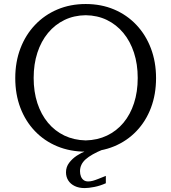

<svg xmlns="http://www.w3.org/2000/svg" viewBox="-20 -745 853 956"><path d="M406.7 10.2Q329.4 10.2 265 -16.5Q200.6 -43.2 153.8 -92.3Q106.9 -141.4 81.4 -208.4Q56 -275.3 56 -356Q56 -436.6 81.7 -504.1Q107.4 -571.5 154.5 -621Q201.5 -670.6 265.7 -697.8Q329.9 -725 406.7 -725Q483.9 -725 548.1 -697.9Q612.2 -670.7 659 -621.1Q705.9 -571.5 731.4 -504.1Q757 -436.6 757 -356Q757 -275.3 731.7 -208.4Q706.4 -141.4 659.5 -92.3Q612.7 -43.2 548.5 -16.5Q484.3 10.2 406.7 10.2ZM406.7 -45.9Q465.1 -47.3 512.8 -70Q560.6 -92.8 594.8 -133.8Q629 -174.9 647.3 -231.4Q665.7 -287.8 665.7 -356.8Q665.7 -425.7 647.1 -482.7Q628.5 -539.7 594 -581.2Q559.6 -622.6 512.1 -645.6Q464.6 -668.5 406.7 -669.2Q348.7 -668.5 301.2 -645.6Q253.7 -622.6 219.3 -581.2Q184.8 -539.7 166.2 -482.7Q147.6 -425.7 147.6 -356.8Q147.6 -288.2 166.1 -231.5Q184.7 -174.9 218.9 -133.8Q253.1 -92.8 300.6 -70Q348.2 -47.3 406.7 -45.9ZM401.7 191.5Q372.7 191.5 351.8 181.2Q330.8 171 319.7 153.2Q308.6 135.4 308.6 112.9Q308.6 86.4 324.3 65.6Q340 44.9 362.4 30.1Q384.8 15.4 405.9 7.7Q426.9 0 437.1 0H491.2Q434.6 23.3 406.5 48.2Q378.4 73.2 378.4 107.4Q378.4 121.9 383 133.5Q387.5 145.1 396.5 151.7Q405.5 158.4 418.8 158.4Q430.1 158.4 442.1 155.2Q454.1 151.9 469.6 145.7Q485.1 139.5 507 130.8V167.4Q478.3 180.3 449.4 185.9Q420.5 191.5 401.7 191.5Z"/></svg>

Font: Russolo 10pt ExtraLight
Style: Regular
Weight: 200
Designer: Micah Stupak-Hahn
Version: Version 1.000